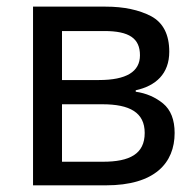

<svg xmlns="http://www.w3.org/2000/svg" viewBox="-20 -556 585 576"><path d="M487.8 -400.9C487.8 -452.1 469.7 -487.8 433.6 -507.3C397 -526.4 351.6 -536.1 296.9 -536.1H79.1V0H297.9C444.3 0 503.9 -66.9 503.9 -157.2C503.9 -196.8 492.2 -226.6 469.2 -245.6C445.8 -264.6 418.5 -276.4 387.2 -280.8V-285.2C447.3 -298.3 487.8 -334.5 487.8 -400.9ZM414.1 -157.2C414.1 -94.2 369.1 -70.8 289.1 -70.8H166V-243.2H287.1C369.6 -243.2 414.1 -218.3 414.1 -157.2ZM399.9 -390.1C399.9 -340.8 358.9 -315.9 276.9 -315.9H166V-462.9H293C367.7 -462.9 399.9 -440.9 399.9 -390.1Z"/></svg>

Font: Avrile Sans
Style: Regular
Weight: 400
Designer: Monotype Design Team, Google (font), Stefan Peev (BGR Cyrillic), Cristiano Sobral (main changes)
Foundry: The Avrile Sans Project Authors
Version: Version 3.110